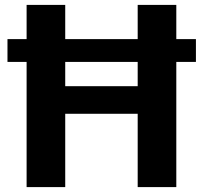

<svg xmlns="http://www.w3.org/2000/svg" viewBox="-20 -763 828 783"><path d="M88.5 0V-510.5H10.5V-603.5H88.5V-743H246V-603.5H541.5V-743H699V-603.5H779V-510.5H699V0H541.5V-299H246V0ZM541.5 -411.5V-510.5H246V-411.5Z"/></svg>

Font: Koeln Type Sans
Style: Bold
Weight: 700
Designer: Eben Sorkin
Foundry: Eben Sorkin
Version: Version 2.001